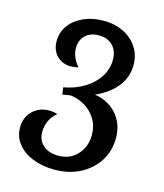

<svg xmlns="http://www.w3.org/2000/svg" viewBox="-110 -793 770 901"><g transform="rotate(15 275.0 -342.5)"><path d="M138 -132Q138 -91 165.5 -67Q193 -43 240 -43Q296 -43 331.5 -81.5Q367 -120 367 -178Q367 -221 346.5 -254.5Q326 -288 290.5 -309Q255 -330 208 -333L205 -355Q216 -358 233 -360.5Q250 -363 268.5 -364.5Q287 -366 302 -366Q354 -366 394 -344Q434 -322 457 -283Q480 -244 480 -193Q480 -130 449 -81Q418 -32 363.5 -3.5Q309 25 239 25Q179 25 132 6Q85 -13 58.5 -47Q32 -81 32 -125Q32 -158 46.5 -183Q61 -208 86.5 -222.5Q112 -237 144 -237Q167 -237 185 -230Q163 -214 150.5 -187.5Q138 -161 138 -132ZM179 -359Q235 -369 278.5 -395.5Q322 -422 346.5 -460.5Q371 -499 371 -543Q371 -587 346 -612.5Q321 -638 278 -638Q238 -638 213.5 -615Q189 -592 189 -552Q189 -530 198 -509Q207 -488 224 -468Q215 -466 206 -464.5Q197 -463 189 -463Q146 -463 119.5 -490Q93 -517 93 -561Q93 -604 117.5 -637.5Q142 -671 185 -690.5Q228 -710 282 -710Q338 -710 380.5 -688.5Q423 -667 447 -630Q471 -593 471 -544Q471 -488 436.5 -442.5Q402 -397 338 -367Q274 -337 184 -325Z"/></g></svg>

Font: Merienda
Style: Regular
Weight: 400
Designer: Eduardo Rodriguez Tunni
Foundry: Eduardo Rodriguez Tunni
Version: Version 2.001